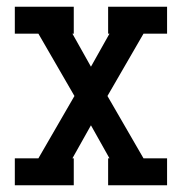

<svg xmlns="http://www.w3.org/2000/svg" viewBox="-20 -550 540 570"><path d="M24 0V-80H94L201 -265L94 -450H24V-530H199V-450H195L250 -352L305 -450H301V-530H476V-450H406L299 -265L406 -80H476V0H301V-80H305L250 -178L195 -80H199V0Z"/></svg>

Font: Iosevka Slab Medium
Style: Regular
Weight: 500
Monospace: yes
Designer: Belleve Invis
Foundry: Belleve Invis
Version: Version 11.1.1; ttfautohint (v1.8.3)